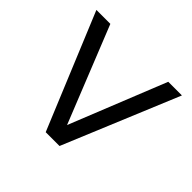

<svg xmlns="http://www.w3.org/2000/svg" viewBox="-127 -642 785 785"><g transform="rotate(45 265.0 -250.0)"><path d="M224.9 0 18 -500H98.7L266 -82.3L433.5 -500H512.5L304.8 0Z"/></g></svg>

Font: Envelope Sans Variable
Style: Regular
Weight: 500
Designer: Andreas Rasmussen / Norman Anderson
Foundry: mail.de GmbH
Version: Version 1.150